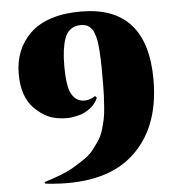

<svg xmlns="http://www.w3.org/2000/svg" viewBox="-53 -661 782 854"><g transform="rotate(-5 337.5 -233.5)"><path d="M240 -144Q186 -144 153 -160Q120 -176 94 -202Q40 -255 40 -357Q40 -468 112 -538Q188 -611 339 -611Q635 -611 635 -281Q635 -63 506 51Q402 144 214 144Q167 144 116 138L112 131Q202 103 241 80Q280 57 302 41Q324 25 340 4Q356 -17 368 -35.5Q380 -54 387.5 -80Q395 -106 399.5 -127.5Q404 -149 406 -181Q410 -231 410 -281Q410 -331 410 -349.5Q410 -368 409 -391.5Q408 -415 407 -429.5Q406 -444 404 -461.5Q402 -479 399 -489Q396 -499 392 -510.5Q388 -522 382.5 -528.5Q377 -535 370 -541Q357 -551 332 -551Q307 -551 288.5 -537.5Q270 -524 261 -498Q245 -452 245 -375.5Q245 -299 258 -264Q277 -215 322 -215Q345 -215 370 -231L377 -223Q366 -196 341 -177Q316 -158 286.5 -151Q257 -144 240 -144Z"/></g></svg>

Font: Cinzel Decorative Black
Style: Regular
Weight: 900
Designer: Natanael Gama
Version: Version 1.002;PS 001.002;hotconv 1.0.56;makeotf.lib2.0.21325